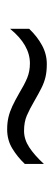

<svg xmlns="http://www.w3.org/2000/svg" viewBox="168 -582 148 523"><g transform="rotate(90 241.5 -320.0)"><path d="M58 -326Q79 -348 103 -361Q127 -374 154 -374Q174 -374 189 -370.5Q204 -367 219 -359.5Q234 -352 253 -341Q277 -327 294.5 -319.5Q312 -312 336 -312Q359 -312 380.5 -326Q402 -340 426 -366V-314Q407 -294 384 -280Q361 -266 332 -266Q314 -266 299 -269.5Q284 -273 269 -280Q254 -287 233 -299Q210 -313 192 -320.5Q174 -328 152 -328Q127 -328 103.5 -314.5Q80 -301 58 -274Z"/></g></svg>

Font: Noto Sans Bengali Condensed Light
Style: Regular
Weight: 300
Width: 3
Designer: Jelle Bosma - Monotype Design Team
Foundry: Monotype Imaging Inc.
Version: Version 2.003